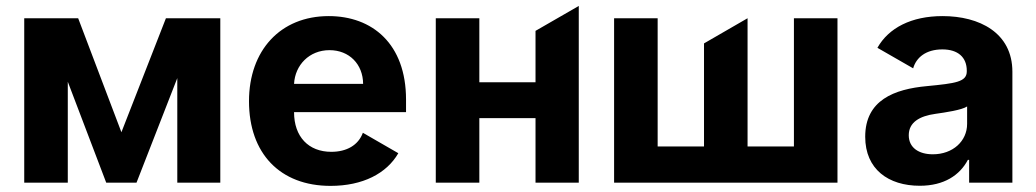

<svg xmlns="http://www.w3.org/2000/svg" viewBox="-20 -606 3436 637"><path d="M60.4 0H204.9V-334.9L332.4 0H432.9L568.2 -346.9V0H710.9V-545.5H530.5L382.8 -167.3L239.3 -545.5H60.4Z M1076.7 10.7C1183.6 10.7 1262.8 -30.5 1301.5 -97.7L1183.9 -165.5C1168.7 -123.9 1129.6 -102.3 1079.2 -102.3C1003.6 -102.3 955.6 -152.3 955.6 -233.7V-234H1327.1V-275.6C1327.1 -460.9 1214.8 -552.6 1070.7 -552.6C910.2 -552.6 806.1 -438.6 806.1 -270.2C806.1 -97.3 908.7 10.7 1076.7 10.7ZM1073.2 -439.6C1138.8 -439.6 1184.3 -392.8 1184.7 -327.8H955.6C958.8 -389.9 1006 -439.6 1073.2 -439.6Z M1425.8 0H1570.3V-214.1H1756.7V0H1900.2V-586.3L1756.7 -503.6V-333.1H1570.3V-545.5H1425.8Z M2758.5 0V-545.5H2614V-120H2460.2V-545.5L2315.7 -462V-120H2161.9V-545.5H2017.4V0Z M2850.5 -152.3C2850.5 -44.4 2927.6 10.3 3031.6 10.3C3112.2 10.3 3164.4 -24.9 3191.1 -75.6H3195.3V0H3338.8V-367.9C3338.8 -497.9 3228.7 -552.6 3107.2 -552.6C3003.6 -552.6 2928.3 -513.5 2891 -447.4L3009.6 -379.3C3019.9 -415.5 3052.2 -442.1 3106.5 -442.1C3158 -442.1 3187.5 -416.2 3187.5 -371.4V-369.3C3187.5 -334.2 3150.2 -329.5 3055.4 -320.3C2947.4 -310.4 2850.5 -274.1 2850.5 -152.3ZM3083.5 -228.3C3116.5 -233 3170.5 -240.8 3188.6 -252.8V-195C3188.6 -137.8 3141.3 -94.1 3074.9 -94.1C3028.4 -94.1 2995 -115.8 2995 -157.3C2995 -199.9 3030.2 -220.9 3083.5 -228.3Z"/></svg>

Font: Inter-Hewn
Style: Bold
Weight: 700
Designer: Rasmus Andersson
Foundry: rsms
Version: Version 3.012;git-f93a4a705